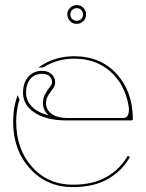

<svg xmlns="http://www.w3.org/2000/svg" viewBox="-20 -748 585 770"><path d="M262.2 -689.9Q262.2 -679.7 269.3 -672.1Q276.4 -664.6 287.6 -664.6Q297.9 -664.6 305.4 -671.6Q313 -678.7 313 -689.9Q313 -700.2 305.9 -707.8Q298.8 -715.3 287.6 -715.3Q277.3 -715.3 269.8 -708.3Q262.2 -701.2 262.2 -689.9ZM250 -689.9Q250 -706.5 261.5 -717Q272.9 -727.5 287.6 -727.5Q304.2 -727.5 314.7 -716.1Q325.2 -704.6 325.2 -689.9Q325.2 -673.3 313.7 -662.8Q302.2 -652.3 287.6 -652.3Q271 -652.3 260.5 -663.8Q250 -675.3 250 -689.9ZM175.8 -285.2Q152.3 -304.7 152.3 -334.5Q152.3 -355.5 161.6 -371.8Q170.9 -388.2 179.9 -398.9Q189 -409.7 189 -417Q189 -432.6 178.5 -442.4Q168 -452.1 148.9 -452.1Q119.6 -452.1 102.1 -431.9Q84.5 -411.6 84.5 -376Q84.5 -344.2 107.9 -320.3Q131.3 -296.4 175.8 -285.2ZM277.3 -522.5Q383.3 -522.5 448 -451.4Q512.7 -380.4 512.7 -270Q512.7 -265.1 507.3 -265.1H245.6Q167.5 -265.1 119.9 -295.7Q72.3 -326.2 72.3 -376Q72.3 -416 93.3 -439.9Q114.3 -463.9 148.9 -463.9Q171.9 -463.9 186.5 -450.9Q201.2 -438 201.2 -417Q201.2 -404.3 191.9 -392.1Q182.6 -379.9 173.6 -365.7Q164.6 -351.6 164.6 -334.5Q164.6 -307.6 187.3 -291.3Q210 -274.9 247.1 -274.9H474.6Q497.1 -274.9 497.1 -309.1Q497.1 -317.4 495.6 -324.2Q480.5 -409.7 422.6 -461.2Q364.7 -512.7 277.3 -512.7Q209 -512.7 153.3 -477.5H134.3Q196.8 -522.5 277.3 -522.5ZM50.8 -366.2 58.1 -349.1Q44.9 -306.6 44.9 -259.8Q44.9 -149.9 108.6 -78.6Q172.4 -7.3 272.5 -7.3Q353 -7.3 407.5 -38.6Q461.9 -69.8 492.2 -123L501 -118.2Q469.7 -62.5 412.6 -30Q355.5 2.4 272.5 2.4Q167.5 2.4 100.1 -72Q32.7 -146.5 32.7 -259.8Q32.7 -318.4 50.8 -366.2Z"/></svg>

Font: ZnikomitNo24
Style: Thin
Weight: 300
Designer: gluk
Foundry: gluk
Version: Version 0.55